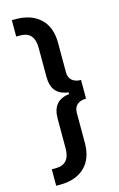

<svg xmlns="http://www.w3.org/2000/svg" viewBox="-142 -834 666 1073"><g transform="rotate(-15 191.0 -297.0)"><path d="M43 182.1V86.9H65.9Q147.9 86.9 147.9 -5.9V-178.2Q147.9 -283.7 245.1 -293.9V-304.2Q196.3 -310.1 172.1 -338.4Q147.9 -366.7 147.9 -420.9V-587.9Q147.9 -681.2 65.9 -681.2H43V-775.9H65.9Q155.8 -775.9 207.8 -726.8Q259.8 -677.7 259.8 -585.9V-416Q259.8 -385.7 278.6 -369.4Q297.4 -353 330.1 -353V-245.1Q297.4 -245.1 278.6 -228.8Q259.8 -212.4 259.8 -182.1V-8.8Q259.8 84 207.8 133.1Q155.8 182.1 65.9 182.1Z"/></g></svg>

Font: Sora Medium
Style: Regular
Weight: 500
Designer: Jonathan Barnbrook, Julián Moncada
Foundry: Barnbrook Fonts
Version: Version 2.000